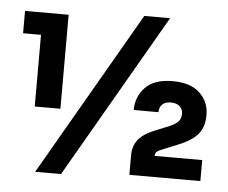

<svg xmlns="http://www.w3.org/2000/svg" viewBox="-51 -738 971 818"><g transform="rotate(5 435.0 -329.0)"><path d="M102.2 -255V-583.5L131.2 -561.5H25.5V-657H212V-255ZM128.2 22 533.5 -680H644L238.8 22ZM529.2 0V-83.8Q529.2 -123.5 550.6 -150.6Q572 -177.8 621.8 -197.8L682.5 -222.5Q704.8 -232 717.4 -244.2Q730 -256.5 730 -279.5Q730 -297.8 717 -310.1Q704 -322.5 678.5 -322.5Q654 -322.5 641.8 -310.1Q629.5 -297.8 629.5 -276.8H523.5Q523.5 -334.5 562 -374.1Q600.5 -413.8 678.5 -413.8Q755.8 -413.8 795 -376Q834.2 -338.2 834.2 -284.5V-277.8Q834.2 -233.5 809.9 -202.2Q785.5 -171 722.8 -145.8L662 -121Q646.8 -115.5 638.1 -109.2Q629.5 -103 629.5 -91.2V-69.8L604.2 -89.8H832.8V0Z"/></g></svg>

Font: SVN-Sora Variable
Style: Regular
Weight: 400
Designer: Jonathan Barnbrook, Julián Moncada
Foundry: Barnbrook Fonts
Version: Version 2.000 - Viet hoa boi STYLEno.1 Fonts